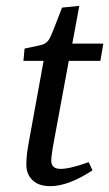

<svg xmlns="http://www.w3.org/2000/svg" viewBox="-20 -627 373 656"><path d="M283 -73 296 -45Q214 9 152 9Q112 9 91 -11.5Q70 -32 70 -64.5Q70 -97 78 -139L129 -419H60L64 -461L120 -473Q140 -478 149 -494.5Q158 -511 192 -601L251 -607L227 -478H333L323 -419H215L160 -121Q155 -88 155 -79Q155 -50 187 -50Q219 -50 283 -73Z"/></svg>

Font: Poly
Style: Italic
Weight: 400
Italic angle: -10°
Designer: Nicolas Silva
Foundry: Jose Nicolas Silva Schwarzenberg
Version: Version 1.003